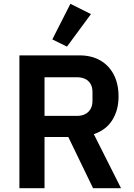

<svg xmlns="http://www.w3.org/2000/svg" viewBox="-20 -989 704 1009"><path d="M214 -269V0H82V-698H397Q461 -698 507 -671.5Q553 -645 578 -596.5Q603 -548 603 -482Q603 -411 570.5 -358.5Q538 -306 473 -284L616 0H469L339 -269ZM214 -380H384Q410 -380 428 -389.5Q446 -399 456 -416.5Q466 -434 466 -459V-505Q466 -531 456 -548Q446 -565 428 -574Q410 -583 384 -583H214ZM458 -915 332 -744 255 -782 350 -969Z"/></svg>

Font: IBM Plex Sans SemiBold
Style: Regular
Weight: 600
Designer: Mike Abbink, Paul van der Laan, Pieter van Rosmalen
Foundry: Bold Monday
Version: Version 3.201